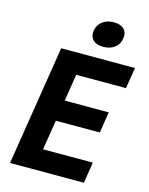

<svg xmlns="http://www.w3.org/2000/svg" viewBox="-138 -1044 878 1130"><g transform="rotate(15 301.0 -479.0)"><path d="M36 0 152 -730H602L581 -602H278L252 -438H520L500 -310H232L203 -128H506L486 0ZM388 -802Q347 -802 326 -823Q305 -844 310 -880Q316 -916 344 -937Q372 -958 413 -958Q454 -958 475 -937Q496 -916 490 -880Q485 -844 457 -823Q429 -802 388 -802Z"/></g></svg>

Font: JetBrains Mono ExtraBold
Style: Italic
Weight: 800
Italic angle: -9°
Monospace: yes
Designer: Philipp Nurullin, Konstantin Bulenkov
Foundry: JetBrains
Version: Version 2.305; ttfautohint (v1.8.4.7-5d5b)